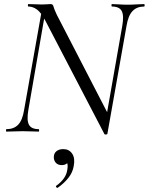

<svg xmlns="http://www.w3.org/2000/svg" viewBox="-20 -645 729 941"><path d="M491 10.6 202.6 -543Q181.2 -584 160.9 -598.5Q140.6 -613 119.6 -613Q116.6 -613 116.6 -619Q116.6 -625 119.6 -625Q134.8 -625 153 -624Q171.2 -623 185 -623Q198 -623 210.7 -624Q223.4 -625 228.4 -625Q239.4 -625 242 -613.5Q244.6 -602 258.2 -573L512.6 -80.6L506.4 10.2Q505.6 13.6 499.4 14.4Q493.2 15.2 491 10.6ZM11.6 0Q9.4 0 9.4 -6Q9.4 -12 11.6 -12Q48 -12 69.1 -33.9Q90.2 -55.8 98.2 -106.4L186.2 -602L204.4 -600L119 -106.4Q110.2 -55.8 121.8 -33.9Q133.4 -12 169.8 -12Q171.8 -12 171.8 -6Q171.8 0 169.8 0Q152.8 0 134.2 -1Q115.6 -2 91.2 -2Q70 -2 49.8 -1Q29.6 0 11.6 0ZM506.4 10.2 493 -26.8 579.2 -517.8Q588.2 -568.2 576.7 -590.6Q565.2 -613 528.6 -613Q526.4 -613 526.4 -619Q526.4 -625 528.6 -625Q545 -625 563.9 -623.5Q582.8 -622 607.2 -622Q628.4 -622 648.6 -623.5Q668.8 -625 686.8 -625Q688.8 -625 688.8 -619Q688.8 -613 686.8 -613Q650.6 -613 629.4 -590.6Q608.2 -568.2 600 -517.8ZM263.2 275Q259.2 277 255.7 272.5Q252.2 268 256.2 265Q279.2 248.6 292.8 229.3Q306.4 210 309.6 188.4Q314.6 161.8 307.1 150.6Q299.6 139.4 289.2 136.8L317.4 127.4Q318.4 146.2 308.7 155.2Q299 164.2 283 164.2Q263.2 164.2 253.1 152.2Q243 140.2 243.8 123Q244.6 105.6 257.1 95.7Q269.6 85.8 290.2 85.8Q318.6 85.8 333.8 108.2Q349 130.6 341.2 169.6Q335.8 201 314.8 227.2Q293.8 253.4 263.2 275Z"/></svg>

Font: Cormorant Infant Light
Style: Italic
Weight: 300
Italic angle: -10°
Designer: Christian Thalmann (Catharsis Fonts)
Foundry: Catharsis Fonts
Version: Version 4.001